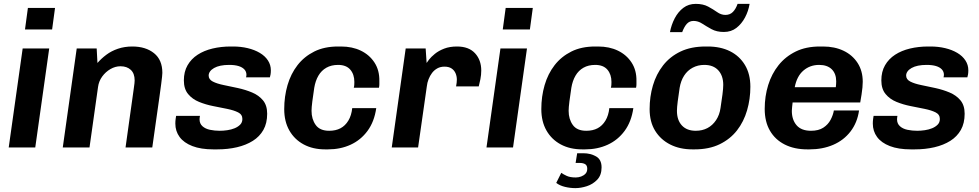

<svg xmlns="http://www.w3.org/2000/svg" viewBox="-20 -761 5054 991"><path d="M25 0 97 -511H234L162 0ZM109 -609 124 -720H264L249 -609Z M304 0 376 -511H479L483 -436Q503 -459 529 -478.5Q555 -498 589 -509.5Q623 -521 663 -521Q732 -521 775 -486.5Q818 -452 818 -385Q818 -378 816.5 -365Q815 -352 812 -327.5Q809 -303 803 -261Q797 -219 788 -155.5Q779 -92 766 0H628Q640 -88 648.5 -147Q657 -206 662 -243Q667 -280 670 -300.5Q673 -321 674 -330.5Q675 -340 675 -346Q675 -382 655 -400.5Q635 -419 602 -419Q575 -419 550 -404.5Q525 -390 507.5 -366Q490 -342 486 -312L442 0Z M1081 10Q1017 10 973 -7Q929 -24 907 -54Q885 -84 885 -123Q885 -136 886.5 -146.5Q888 -157 889 -163H1012Q1011 -156 1010.5 -152.5Q1010 -149 1010 -145Q1010 -123 1025 -109.5Q1040 -96 1064 -91Q1088 -86 1114 -86Q1133 -86 1153.5 -89Q1174 -92 1191 -99Q1208 -106 1219.5 -117.5Q1231 -129 1231 -147Q1231 -170 1209 -181Q1187 -192 1152.5 -199Q1118 -206 1080 -213.5Q1042 -221 1007.5 -235Q973 -249 951 -275.5Q929 -302 929 -346Q929 -391 948 -424Q967 -457 1000 -478.5Q1033 -500 1077 -510.5Q1121 -521 1171 -521H1183Q1223 -521 1258.5 -512.5Q1294 -504 1321 -488Q1348 -472 1363 -449Q1378 -426 1378 -398Q1378 -386 1376.5 -377Q1375 -368 1373 -362H1250Q1251 -365 1251.5 -369Q1252 -373 1252 -375Q1252 -391 1241.5 -402.5Q1231 -414 1211.5 -420Q1192 -426 1163 -426Q1138 -426 1118.5 -422Q1099 -418 1085 -410Q1071 -402 1064 -392Q1057 -382 1057 -371Q1057 -351 1078.5 -340Q1100 -329 1134.5 -322Q1169 -315 1208 -306.5Q1247 -298 1281.5 -283.5Q1316 -269 1337.5 -243Q1359 -217 1359 -174Q1359 -125 1339.5 -90.5Q1320 -56 1285 -34Q1250 -12 1203 -1Q1156 10 1101 10Z M1658 10Q1595 10 1547.5 -15.5Q1500 -41 1473.5 -87.5Q1447 -134 1447 -198Q1447 -263 1464 -321.5Q1481 -380 1515.5 -424.5Q1550 -469 1602 -495Q1654 -521 1725 -521H1740Q1798 -521 1842.5 -499.5Q1887 -478 1913 -438Q1939 -398 1938 -343Q1938 -335 1938 -326Q1938 -317 1936 -308H1806Q1808 -315 1808.5 -322.5Q1809 -330 1809 -338Q1809 -377 1788 -401.5Q1767 -426 1725 -426Q1690 -426 1664.5 -411.5Q1639 -397 1623.5 -370.5Q1608 -344 1602 -308Q1596 -269 1592 -237.5Q1588 -206 1588 -189Q1588 -146 1609.5 -116Q1631 -86 1679 -86Q1713 -86 1737.5 -99Q1762 -112 1778 -138.5Q1794 -165 1798 -203H1922Q1912 -133 1877 -85.5Q1842 -38 1789.5 -14Q1737 10 1673 10Z M2002 0 2074 -511H2177L2182 -436Q2184 -440 2194.5 -453.5Q2205 -467 2224.5 -483Q2244 -499 2272.5 -510Q2301 -521 2339 -521Q2400 -521 2432 -486Q2464 -451 2464 -397Q2464 -375 2459.5 -352Q2455 -329 2451 -315H2334Q2336 -324 2337 -334Q2338 -344 2338 -350Q2338 -367 2331.5 -382.5Q2325 -398 2311 -407.5Q2297 -417 2274 -417Q2253 -417 2237 -408Q2221 -399 2210 -384.5Q2199 -370 2192 -352Q2185 -334 2183 -315L2138 0Z M2491 0 2563 -511H2700L2628 0ZM2575 -609 2590 -720H2730L2715 -609Z M2985 10Q2922 10 2874.5 -15.5Q2827 -41 2800.5 -87.5Q2774 -134 2774 -198Q2774 -263 2791 -321.5Q2808 -380 2842.5 -424.5Q2877 -469 2929 -495Q2981 -521 3052 -521H3067Q3125 -521 3169.5 -499.5Q3214 -478 3240 -438Q3266 -398 3265 -343Q3265 -335 3265 -326Q3265 -317 3263 -308H3133Q3135 -315 3135.5 -322.5Q3136 -330 3136 -338Q3136 -377 3115 -401.5Q3094 -426 3052 -426Q3017 -426 2991.5 -411.5Q2966 -397 2950.5 -370.5Q2935 -344 2929 -308Q2923 -269 2919 -237.5Q2915 -206 2915 -189Q2915 -146 2936.5 -116Q2958 -86 3006 -86Q3040 -86 3064.5 -99Q3089 -112 3105 -138.5Q3121 -165 3125 -203H3249Q3239 -133 3204 -85.5Q3169 -38 3116.5 -14Q3064 10 3000 10ZM2950 210Q2923 210 2896 203.5Q2869 197 2851 183L2877 131Q2888 139 2905.5 147Q2923 155 2952 155Q2966 155 2979.5 150Q2993 145 3002 135.5Q3011 126 3011 110Q3011 93 3000.5 86.5Q2990 80 2972 80H2951L2959 30H2992Q3027 30 3056 46Q3085 62 3085 103Q3085 143 3062.5 166.5Q3040 190 3009 200Q2978 210 2950 210Z M3554 10Q3489 10 3439.5 -15Q3390 -40 3361.5 -86Q3333 -132 3333 -198Q3333 -262 3350 -320Q3367 -378 3402.5 -423.5Q3438 -469 3492.5 -495Q3547 -521 3622 -521H3633Q3699 -521 3748 -496.5Q3797 -472 3825 -425.5Q3853 -379 3853 -313Q3853 -250 3836 -191.5Q3819 -133 3784 -88Q3749 -43 3694.5 -16.5Q3640 10 3565 10ZM3571 -86Q3605 -86 3631.5 -100Q3658 -114 3676 -141Q3694 -168 3699 -204Q3705 -242 3709 -273.5Q3713 -305 3713 -323Q3713 -370 3687.5 -398Q3662 -426 3615 -426Q3582 -426 3555 -411.5Q3528 -397 3511 -370.5Q3494 -344 3488 -308Q3482 -269 3478 -237.5Q3474 -206 3474 -189Q3474 -141 3499.5 -113.5Q3525 -86 3571 -86ZM3438 -595Q3445 -633 3462.5 -666.5Q3480 -700 3507 -720.5Q3534 -741 3571 -741Q3609 -741 3635 -727Q3661 -713 3681.5 -698.5Q3702 -684 3724 -684Q3748 -684 3763 -699.5Q3778 -715 3787 -741H3849Q3843 -704 3825.5 -671Q3808 -638 3781 -617Q3754 -596 3716 -596Q3679 -596 3652.5 -610.5Q3626 -625 3604.5 -639Q3583 -653 3560 -653Q3539 -653 3525.5 -638.5Q3512 -624 3501 -595Z M4147 10Q4080 10 4030.5 -15Q3981 -40 3954 -86.5Q3927 -133 3927 -199Q3927 -264 3945 -322Q3963 -380 3998.5 -424.5Q4034 -469 4087 -495Q4140 -521 4212 -521H4228Q4288 -521 4334 -499Q4380 -477 4406.5 -436Q4433 -395 4433 -339Q4433 -326 4431.5 -309.5Q4430 -293 4427 -274Q4424 -255 4420 -232H4071Q4070 -221 4068.5 -209Q4067 -197 4067 -189Q4067 -143 4091.5 -114.5Q4116 -86 4166 -86Q4205 -86 4229.5 -102Q4254 -118 4267 -142.5Q4280 -167 4284 -191H4414Q4405 -128 4370 -82.5Q4335 -37 4280.5 -13.5Q4226 10 4158 10ZM4082 -311H4294Q4295 -320 4295.5 -327Q4296 -334 4296 -341Q4296 -381 4273 -403.5Q4250 -426 4208 -426Q4161 -426 4127 -397Q4093 -368 4082 -311Z M4681 10Q4617 10 4573 -7Q4529 -24 4507 -54Q4485 -84 4485 -123Q4485 -136 4486.5 -146.5Q4488 -157 4489 -163H4612Q4611 -156 4610.5 -152.5Q4610 -149 4610 -145Q4610 -123 4625 -109.5Q4640 -96 4664 -91Q4688 -86 4714 -86Q4733 -86 4753.5 -89Q4774 -92 4791 -99Q4808 -106 4819.5 -117.5Q4831 -129 4831 -147Q4831 -170 4809 -181Q4787 -192 4752.5 -199Q4718 -206 4680 -213.5Q4642 -221 4607.5 -235Q4573 -249 4551 -275.5Q4529 -302 4529 -346Q4529 -391 4548 -424Q4567 -457 4600 -478.5Q4633 -500 4677 -510.5Q4721 -521 4771 -521H4783Q4823 -521 4858.5 -512.5Q4894 -504 4921 -488Q4948 -472 4963 -449Q4978 -426 4978 -398Q4978 -386 4976.5 -377Q4975 -368 4973 -362H4850Q4851 -365 4851.5 -369Q4852 -373 4852 -375Q4852 -391 4841.5 -402.5Q4831 -414 4811.5 -420Q4792 -426 4763 -426Q4738 -426 4718.5 -422Q4699 -418 4685 -410Q4671 -402 4664 -392Q4657 -382 4657 -371Q4657 -351 4678.5 -340Q4700 -329 4734.5 -322Q4769 -315 4808 -306.5Q4847 -298 4881.5 -283.5Q4916 -269 4937.5 -243Q4959 -217 4959 -174Q4959 -125 4939.5 -90.5Q4920 -56 4885 -34Q4850 -12 4803 -1Q4756 10 4701 10Z"/></svg>

Font: Chivo SemiBold
Style: Italic
Weight: 600
Italic angle: -8.05°
Designer: Hector Gatti
Foundry: Omnibus-Type
Version: Version 2.002